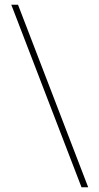

<svg xmlns="http://www.w3.org/2000/svg" viewBox="-20 -731 418 812"><path d="M324.7 61 27.8 -710.9H56.2L353 61Z"/></svg>

Font: Vazirmatn RD FD Thin
Style: Regular
Weight: 100
Designer: Saber Rastikerdar
Foundry: Saber Rastikerdar
Version: Version 33.003